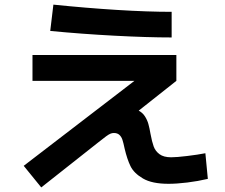

<svg xmlns="http://www.w3.org/2000/svg" viewBox="-20 -775 978 834"><path d="M83 -54.7 564 -423.8H121.1V-536.1H746.1V-423.8L582.5 -294.4Q599.6 -285.2 609.6 -269.5Q619.6 -253.9 624.5 -236.6Q629.4 -219.2 633.8 -193.4Q640.1 -159.2 647.5 -138.9Q654.8 -118.7 672.9 -105.2Q690.9 -91.8 723.6 -91.8Q746.6 -91.8 793 -97.4Q839.4 -103 872.1 -109.4L882.8 2Q839.4 12.2 793.5 17.8Q747.6 23.4 711.9 23.4Q640.1 23.4 600.8 0.2Q561.5 -22.9 546.9 -53.2Q532.2 -83.5 521.5 -128.9Q516.1 -154.8 511.7 -168Q507.3 -181.2 498.5 -189.2Q489.7 -197.3 474.6 -197.3Q466.8 -197.3 459.7 -194.3Q452.6 -191.4 440.9 -182.9Q429.2 -174.3 405.3 -155.3L159.2 39.1ZM198.2 -640.6 211.9 -754.9Q354.5 -740.2 488 -731.9Q621.6 -723.6 725.6 -723.6V-612.3Q620.1 -612.3 477.5 -619.9Q335 -627.4 198.2 -640.6Z"/></svg>

Font: Pretendard
Style: Bold
Weight: 700
Designer: Base glyphs from Inter by Rasmus Andersson; Hangeul glyphs from Noto Sans CJK(Source Han Sans) by Jang Soo-young and Kan
Foundry: Kil Hyung-jin
Version: Version 1.309